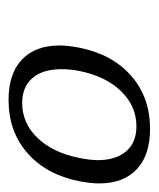

<svg xmlns="http://www.w3.org/2000/svg" viewBox="18 -768 362 437"><g transform="rotate(90 198.5 -549.0)"><path d="M83 -504Q83 -522 88 -549Q103 -624 152 -667Q201 -710 273 -710Q333 -710 365 -679.5Q397 -649 397 -594Q397 -576 392 -549Q377 -474 328 -431Q279 -388 207 -388Q147 -388 115 -418.5Q83 -449 83 -504ZM339 -549Q344 -574 344 -591Q344 -632 324 -655.5Q304 -679 267 -679Q221 -679 187 -644Q153 -609 141 -549Q137 -529 137 -508Q137 -466 157 -442.5Q177 -419 214 -419Q260 -419 293.5 -454Q327 -489 339 -549Z"/></g></svg>

Font: Trirong Light
Style: Italic
Weight: 300
Italic angle: -12°
Designer: Katatrad Team
Foundry: CadsonDemak
Version: Version 1.001